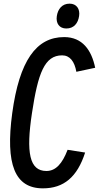

<svg xmlns="http://www.w3.org/2000/svg" viewBox="-20 -991 541 1051"><path d="M343 -835C384 -835 407 -863 413 -903C419 -942 399 -971 361 -971C320 -971 297 -942 291 -903C285 -863 305 -835 343 -835ZM446 -156 350 -171C321 -95 285 -55 234 -55C141 -55 122 -156 155 -372C188 -591 224 -688 320 -688C363 -688 388 -654 398 -598L501 -620C481 -717 431 -788 331 -788C178 -788 86 -658 47 -372C9 -91 61 40 215 40C329 40 403 -22 446 -156Z"/></svg>

Font: Smiley Sans Oblique
Style: Regular
Weight: 400
Italic angle: -8°
Designer: oooooohmygosh, Nagisa Chen, Janine Sui, Heda Shi, Jian Li
Foundry: atelierAnchor
Version: Version 2.0.1